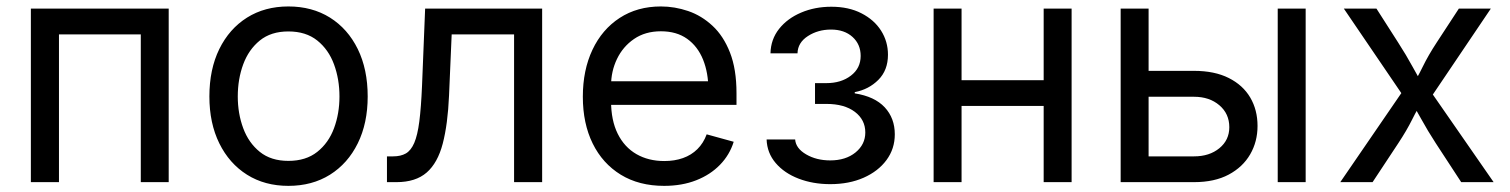

<svg xmlns="http://www.w3.org/2000/svg" viewBox="-20 -573 4750 604"><path d="M510.7 -545.9V0H422.9V-464.8H165.5V0H77.1V-545.9Z M887.2 11.7Q813 11.7 757.1 -23.4Q701.2 -58.6 669.9 -122.1Q638.7 -185.5 638.7 -269.5Q638.7 -355 669.9 -418.7Q701.2 -482.4 757.1 -517.6Q813 -552.7 887.2 -552.7Q961.9 -552.7 1018.1 -517.6Q1074.2 -482.4 1105.5 -418.7Q1136.7 -355 1136.7 -269.5Q1136.7 -185.5 1105.5 -122.1Q1074.2 -58.6 1018.1 -23.4Q961.9 11.7 887.2 11.7ZM887.2 -66.9Q942.4 -66.9 978 -95.2Q1013.7 -123.5 1030.8 -169.7Q1047.9 -215.8 1047.9 -269.5Q1047.9 -323.7 1030.8 -370.4Q1013.7 -417 978 -445.6Q942.4 -474.1 887.2 -474.1Q832.5 -474.1 797.4 -445.6Q762.2 -417 745.1 -370.6Q728 -324.2 728 -269.5Q728 -215.8 745.1 -169.7Q762.2 -123.5 797.4 -95.2Q832.5 -66.9 887.2 -66.9Z M1197.3 0V-81.1H1216.8Q1240.7 -81.1 1256.8 -90.3Q1272.9 -99.6 1283.2 -123.5Q1293.5 -147.5 1299.1 -190.9Q1304.7 -234.4 1307.6 -302.7L1317.4 -545.9H1685.5V0H1597.2V-464.8H1400.9L1392.6 -272.5Q1388.7 -182.1 1372.8 -121.3Q1356.9 -60.5 1322.3 -30.3Q1287.6 0 1227.1 0Z M2069.3 11.7Q1990.2 11.7 1932.9 -23.4Q1875.5 -58.6 1844.5 -121.6Q1813.5 -184.6 1813.5 -268.6Q1813.5 -352.5 1843.8 -416.5Q1874 -480.5 1929.4 -516.6Q1984.9 -552.7 2059.1 -552.7Q2102.5 -552.7 2144.8 -538.3Q2187 -523.9 2221.4 -491.9Q2255.9 -460 2276.4 -407.7Q2296.9 -355.5 2296.9 -279.8V-243.2H1873V-317.4H2249.5L2208.5 -290Q2208.5 -343.8 2191.7 -385.5Q2174.8 -427.2 2141.6 -450.9Q2108.4 -474.6 2059.1 -474.6Q2009.8 -474.6 1974.6 -450.4Q1939.5 -426.3 1920.9 -387.5Q1902.3 -348.6 1902.3 -304.2V-254.9Q1902.3 -194.3 1923.3 -152.1Q1944.3 -109.9 1982.2 -88.1Q2020 -66.4 2069.8 -66.4Q2102.1 -66.4 2128.4 -75.7Q2154.8 -85 2173.8 -103.8Q2192.9 -122.6 2203.1 -150.4L2288.1 -127Q2275.4 -85.9 2245.1 -54.7Q2214.8 -23.4 2170.2 -5.9Q2125.5 11.7 2069.3 11.7Z M2591.8 6.3Q2537.6 6.3 2492.4 -11Q2447.3 -28.3 2420.2 -60.1Q2393.1 -91.8 2391.6 -134.3H2481.4Q2483.4 -106.4 2515.9 -87.4Q2548.3 -68.4 2591.8 -68.4Q2640.6 -68.4 2671.4 -93.5Q2702.1 -118.7 2702.1 -156.2Q2702.1 -196.3 2669.2 -221.2Q2636.2 -246.1 2579.6 -246.1H2543.9V-311.5H2579.6Q2626 -311.5 2656.7 -335Q2687.5 -358.4 2687.5 -397Q2687.5 -433.6 2661.9 -456.8Q2636.2 -480 2594.2 -480Q2553.2 -480 2521.5 -459.5Q2489.7 -439 2488.8 -405.3H2403.8Q2404.8 -449.2 2430.9 -482.2Q2457 -515.1 2500.2 -533.4Q2543.5 -551.8 2595.2 -551.8Q2649.9 -551.8 2689.9 -531.2Q2730 -510.7 2751.7 -476.6Q2773.4 -442.4 2773.4 -400.9Q2773.4 -352.1 2743.2 -321.8Q2712.9 -291.5 2668.9 -283.2V-279.3Q2731.4 -269.5 2763.2 -235.4Q2794.9 -201.2 2794.9 -150.4Q2794.9 -105 2768.8 -69.6Q2742.7 -34.2 2696.8 -13.9Q2650.9 6.3 2591.8 6.3Z M3283.2 -320.8V-239.7H2983.9V-320.8ZM3004.9 -545.9V0H2917V-545.9ZM3351.1 -545.9V0H3263.2V-545.9Z M3579.6 -350.1H3736.3Q3800.8 -350.1 3845.5 -327.6Q3890.1 -305.2 3913.1 -266.1Q3936 -227.1 3936 -176.8Q3936 -127.4 3912.8 -87.4Q3889.6 -47.4 3845.2 -23.7Q3800.8 0 3736.3 0H3505.4V-545.9H3593.3V-81.1H3736.3Q3784.7 -81.1 3815.9 -106.7Q3847.2 -132.3 3847.2 -172.9Q3847.2 -215.3 3815.9 -241.9Q3784.7 -268.6 3736.3 -268.6H3579.6ZM3999.5 0V-545.9H4087.4V0Z M4196.3 0 4411.6 -314 4411.1 -246.6 4207.5 -545.9H4310.1L4377.9 -439.9Q4404.3 -398.9 4423.6 -363.3Q4442.9 -327.6 4463.4 -294.4H4417.5Q4438.5 -327.6 4455.8 -363.3Q4473.1 -398.9 4500 -439.9L4569.3 -545.9H4669.9L4465.3 -242.7V-307.6L4678.7 0H4576.7L4496.6 -122.6Q4470.7 -162.6 4451.9 -197Q4433.1 -231.4 4413.1 -263.2H4459.5Q4439.5 -231.4 4422.4 -197Q4405.3 -162.6 4378.9 -122.6L4297.9 0Z"/></svg>

Font: Adwaita Sans
Style: Regular
Weight: 400
Designer: Rasmus Andersson
Foundry: rsms
Version: Version 4.001;git-9221beed3